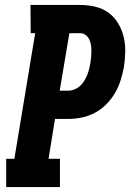

<svg xmlns="http://www.w3.org/2000/svg" viewBox="-20 -755 540 775"><path d="M5 0V-114H38L122 -621H104L103 -735H302Q334 -735 364 -728Q394 -721 417.5 -704Q441 -687 456.5 -661.5Q472 -636 479 -607Q486 -578 485.5 -546.5Q485 -515 480 -483Q475 -457 466.5 -430Q458 -403 443.5 -378.5Q429 -354 408.5 -333.5Q388 -313 362.5 -299.5Q337 -286 309.5 -280.5Q282 -275 256 -275H202L176 -114H222V0ZM221 -389H256Q268 -389 280.5 -394Q293 -399 303 -408Q313 -417 320 -428.5Q327 -440 332 -452.5Q337 -465 340 -477Q343 -489 345 -502Q347 -514 348 -526.5Q349 -539 349 -551Q349 -563 347 -575Q345 -587 339.5 -597.5Q334 -608 324.5 -614.5Q315 -621 303 -621H260Z"/></svg>

Font: Iosevka Curly Slab Heavy
Style: Italic
Weight: 900
Italic angle: -9°
Monospace: yes
Designer: Belleve Invis
Foundry: Belleve Invis
Version: Version 22.1.2; ttfautohint (v1.8.4)